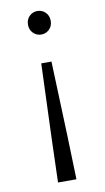

<svg xmlns="http://www.w3.org/2000/svg" viewBox="-86 -782 453 832"><g transform="rotate(-10 140.5 -366.0)"><path d="M140.5 -636.5Q120 -636.5 105.2 -651Q90.5 -665.5 90.5 -688Q90.5 -711 105.2 -725.5Q120 -740 140.5 -740Q161 -740 175.8 -725.5Q190.5 -711 190.5 -688Q190.5 -665.5 175.8 -651Q161 -636.5 140.5 -636.5ZM100 7.5 106 -187 118 -513.5H163L175 -187L181 7.5Z"/></g></svg>

Font: Spline Sans Light
Style: Regular
Weight: 300
Designer: Eben Sorkin, Mirko Velimirovic
Foundry: Sorkin Type
Version: Version 1.000; ttfautohint (v1.8.3)